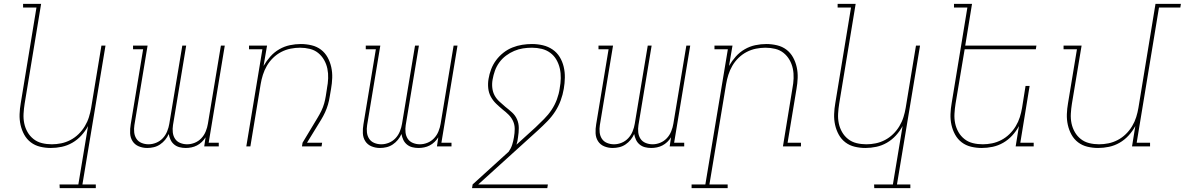

<svg xmlns="http://www.w3.org/2000/svg" viewBox="-20 -755 6109 990"><path d="M474 215H288L287 196H384L434 -105Q420 -79 399.5 -56.5Q379 -34 353 -19Q327 -4 298.5 2Q270 8 242 8Q214 8 187 1.5Q160 -5 139 -21Q118 -37 105 -60.5Q92 -84 86 -111Q80 -138 81 -166.5Q82 -195 87 -223L168 -716H99V-735H192L107 -220Q103 -195 101.5 -169Q100 -143 105 -119Q110 -95 122 -74Q134 -53 153 -38Q172 -23 196.5 -17Q221 -11 247 -11Q271 -11 295.5 -16Q320 -21 343 -33Q366 -45 385 -63.5Q404 -82 417.5 -104.5Q431 -127 438.5 -151Q446 -175 450 -199L503 -520H524L405 196H474Z M739 8Q716 8 695.5 -0.5Q675 -9 663.5 -27Q652 -45 651 -68Q650 -91 654 -114L718 -501H666V-520H741L673 -110Q670 -91 672 -72.5Q674 -54 683.5 -39.5Q693 -25 710 -18Q727 -11 746 -11Q766 -11 785.5 -19Q805 -27 819.5 -42.5Q834 -58 842 -78Q850 -98 853 -117L920 -520H940L872 -110Q869 -91 871 -72.5Q873 -54 882.5 -39.5Q892 -25 909 -18Q926 -11 945 -11Q965 -11 984.5 -19Q1004 -27 1018.5 -42.5Q1033 -58 1041 -78Q1049 -98 1052 -117L1119 -520H1139L1056 -19H1108V0H1033L1040 -47Q1032 -34 1020.5 -23Q1009 -12 995.5 -5Q982 2 967 5Q952 8 938 8Q921 8 905.5 4Q890 0 878 -10Q866 -20 859.5 -34Q853 -48 850 -64Q843 -48 831.5 -34Q820 -20 805 -10Q790 0 773 4Q756 8 739 8Z M1250 0 1333 -501H1264V-520H1357L1339 -415Q1354 -441 1374 -463.5Q1394 -486 1420 -501Q1446 -516 1474.5 -522Q1503 -528 1531 -528Q1559 -528 1586.5 -521.5Q1614 -515 1635 -499Q1656 -483 1669 -459.5Q1682 -436 1688 -409Q1694 -382 1693 -353.5Q1692 -325 1687 -297Q1683 -276 1680 -256Q1677 -236 1671 -215.5Q1665 -195 1656 -175.5Q1647 -156 1636 -138L1563 -19H1641L1638 0H1537L1540 -19L1617 -147Q1628 -165 1637 -183.5Q1646 -202 1651.5 -221.5Q1657 -241 1660 -260.5Q1663 -280 1666 -299V-300Q1671 -325 1672 -351Q1673 -377 1668 -401Q1663 -425 1651 -446Q1639 -467 1620.5 -482Q1602 -497 1577.5 -503Q1553 -509 1527 -509Q1503 -509 1478 -504Q1453 -499 1430 -487Q1407 -475 1388 -456.5Q1369 -438 1356 -415.5Q1343 -393 1335.5 -369Q1328 -345 1324 -321L1271 0Z M1939 8Q1916 8 1895.5 -0.5Q1875 -9 1863.5 -27Q1852 -45 1851 -68Q1850 -91 1854 -114L1918 -501H1866V-520H1941L1873 -110Q1870 -91 1872 -72.5Q1874 -54 1883.5 -39.5Q1893 -25 1910 -18Q1927 -11 1946 -11Q1966 -11 1985.5 -19Q2005 -27 2019.5 -42.5Q2034 -58 2042 -78Q2050 -98 2053 -117L2120 -520H2140L2072 -110Q2069 -91 2071 -72.5Q2073 -54 2082.5 -39.5Q2092 -25 2109 -18Q2126 -11 2145 -11Q2165 -11 2184.5 -19Q2204 -27 2218.5 -42.5Q2233 -58 2241 -78Q2249 -98 2252 -117L2319 -520H2339L2256 -19H2308V0H2233L2240 -47Q2232 -34 2220.5 -23Q2209 -12 2195.5 -5Q2182 2 2167 5Q2152 8 2138 8Q2121 8 2105.5 4Q2090 0 2078 -10Q2066 -20 2059.5 -34Q2053 -48 2050 -64Q2043 -48 2031.5 -34Q2020 -20 2005 -10Q1990 0 1973 4Q1956 8 1939 8Z M2802 215H2414L2417 196L2603 27Q2615 10 2621 -9Q2627 -28 2630 -47H2651Q2650 -37 2648 -27.5Q2646 -18 2643 -9L2741 -98Q2763 -119 2785 -141Q2807 -163 2824 -188.5Q2841 -214 2851.5 -242.5Q2862 -271 2866 -299V-300Q2871 -326 2871.5 -352Q2872 -378 2866.5 -402Q2861 -426 2849 -447Q2837 -468 2817.5 -482.5Q2798 -497 2773.5 -503Q2749 -509 2723 -509Q2700 -509 2677 -505.5Q2654 -502 2631.5 -492.5Q2609 -483 2589 -468Q2569 -453 2554.5 -433Q2540 -413 2532 -390.5Q2524 -368 2520 -345Q2516 -323 2518.5 -301.5Q2521 -280 2530.5 -262.5Q2540 -245 2555.5 -231Q2571 -217 2586 -204Q2604 -190 2620.5 -175Q2637 -160 2646 -139.5Q2655 -119 2655 -95Q2655 -71 2651 -47H2630Q2634 -69 2634 -90.5Q2634 -112 2625.5 -130.5Q2617 -149 2602.5 -163.5Q2588 -178 2572 -190L2571 -191Q2554 -205 2538 -220.5Q2522 -236 2511 -256Q2500 -276 2497.5 -300Q2495 -324 2499 -348Q2503 -373 2512.5 -398Q2522 -423 2538 -444.5Q2554 -466 2575.5 -483Q2597 -500 2622 -510Q2647 -520 2672.5 -524Q2698 -528 2723 -528Q2752 -528 2779.5 -521.5Q2807 -515 2829.5 -499.5Q2852 -484 2866 -461Q2880 -438 2886.5 -411Q2893 -384 2892.5 -355Q2892 -326 2887 -297Q2882 -267 2871 -237Q2860 -207 2842.5 -180Q2825 -153 2802 -129.5Q2779 -106 2755 -84L2446 196H2805Z M3139 8Q3116 8 3095.5 -0.5Q3075 -9 3063.5 -27Q3052 -45 3051 -68Q3050 -91 3054 -114L3118 -501H3066V-520H3141L3073 -110Q3070 -91 3072 -72.5Q3074 -54 3083.5 -39.5Q3093 -25 3110 -18Q3127 -11 3146 -11Q3166 -11 3185.5 -19Q3205 -27 3219.5 -42.5Q3234 -58 3242 -78Q3250 -98 3253 -117L3320 -520H3340L3272 -110Q3269 -91 3271 -72.5Q3273 -54 3282.5 -39.5Q3292 -25 3309 -18Q3326 -11 3345 -11Q3365 -11 3384.5 -19Q3404 -27 3418.5 -42.5Q3433 -58 3441 -78Q3449 -98 3452 -117L3519 -520H3539L3456 -19H3508V0H3433L3440 -47Q3432 -34 3420.5 -23Q3409 -12 3395.5 -5Q3382 2 3367 5Q3352 8 3338 8Q3321 8 3305.5 4Q3290 0 3278 -10Q3266 -20 3259.5 -34Q3253 -48 3250 -64Q3243 -48 3231.5 -34Q3220 -20 3205 -10Q3190 0 3173 4Q3156 8 3139 8Z M3732 215H3546V196H3617L3733 -501H3664V-520H3757L3739 -415Q3754 -441 3774 -463.5Q3794 -486 3820 -501Q3846 -516 3874.5 -522Q3903 -528 3931 -528Q3959 -528 3986.5 -521.5Q4014 -515 4035 -499Q4056 -483 4069 -459.5Q4082 -436 4088 -409Q4094 -382 4093 -353.5Q4092 -325 4087 -297L4041 -19H4110V0H4017L4066 -300Q4071 -325 4072 -351Q4073 -377 4068 -401Q4063 -425 4051 -446Q4039 -467 4020.5 -482Q4002 -497 3977.5 -503Q3953 -509 3927 -509Q3903 -509 3878 -504Q3853 -499 3830 -487Q3807 -475 3788 -456.5Q3769 -438 3756 -415.5Q3743 -393 3735.5 -369Q3728 -345 3724 -321L3638 196H3732Z M4674 215H4488L4487 196H4584L4634 -105Q4620 -79 4599.5 -56.5Q4579 -34 4553 -19Q4527 -4 4498.5 2Q4470 8 4442 8Q4414 8 4387 1.5Q4360 -5 4339 -21Q4318 -37 4305 -60.5Q4292 -84 4286 -111Q4280 -138 4281 -166.5Q4282 -195 4287 -223L4368 -716H4299V-735H4392L4307 -220Q4303 -195 4301.5 -169Q4300 -143 4305 -119Q4310 -95 4322 -74Q4334 -53 4353 -38Q4372 -23 4396.5 -17Q4421 -11 4447 -11Q4471 -11 4495.5 -16Q4520 -21 4543 -33Q4566 -45 4585 -63.5Q4604 -82 4617.5 -104.5Q4631 -127 4638.5 -151Q4646 -175 4650 -199L4703 -520H4724L4605 196H4674Z M5042 8Q5014 8 4987 1.5Q4960 -5 4939 -21Q4918 -37 4905 -60.5Q4892 -84 4886 -111Q4880 -138 4881 -166.5Q4882 -195 4887 -223L4968 -716H4899V-735H4992L4957 -520H5324L5321 -501H4954L4907 -220Q4903 -195 4901.5 -169Q4900 -143 4905 -119Q4910 -95 4922 -74Q4934 -53 4953 -38Q4972 -23 4996.5 -17Q5021 -11 5047 -11Q5071 -11 5095.5 -16Q5120 -21 5143 -33Q5166 -45 5185 -63.5Q5204 -82 5217.5 -104.5Q5231 -127 5238.5 -151Q5246 -175 5250 -199L5268 -312H5289L5241 -19H5310V0H5217L5234 -105Q5220 -79 5199.5 -56.5Q5179 -34 5153 -19Q5127 -4 5098.5 2Q5070 8 5042 8Z M5642 8Q5614 8 5587 1.5Q5560 -5 5539 -21Q5518 -37 5505 -60.5Q5492 -84 5486 -111Q5480 -138 5481 -166.5Q5482 -195 5487 -223L5533 -501H5464V-520H5557L5507 -220Q5503 -195 5501.5 -169Q5500 -143 5505 -119Q5510 -95 5522 -74Q5534 -53 5553 -38Q5572 -23 5596.5 -17Q5621 -11 5647 -11Q5671 -11 5695.5 -16Q5720 -21 5743 -33Q5766 -45 5785 -63.5Q5804 -82 5817.5 -104.5Q5831 -127 5838.5 -151Q5846 -175 5850 -199L5938 -735H6069L6066 -716H5956L5841 -19H5910V0H5817L5834 -105Q5820 -79 5799.5 -56.5Q5779 -34 5753 -19Q5727 -4 5698.5 2Q5670 8 5642 8Z"/></svg>

Font: Iosevka HT Thin Extended
Style: Italic
Weight: 100
Width: 7
Italic angle: -9°
Monospace: yes
Designer: Belleve Invis
Foundry: Belleve Invis
Version: Version 32.3.0; ttfautohint (v1.8.4)